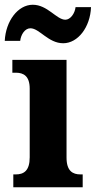

<svg xmlns="http://www.w3.org/2000/svg" viewBox="-44 -788 403 808"><path d="M222 -606C284 -606 336 -674 339 -758H274C271 -731 252 -705 231 -705C194 -705 156 -768 94 -768C31 -768 -20 -699 -24 -616H41C44 -643 61 -669 84 -669C122 -669 159 -606 222 -606ZM12 0H304V-54H295C262 -54 236 -68 236 -125V-536H8V-482H23C55 -482 81 -468 81 -415V-126C81 -69 56 -54 22 -54H12Z"/></svg>

Font: Noto Serif Condensed ExtraBold
Style: Regular
Weight: 800
Width: 3
Designer: Monotype Design Team
Foundry: Monotype Imaging Inc.
Version: Version 2.013